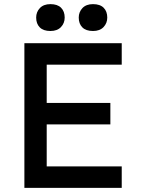

<svg xmlns="http://www.w3.org/2000/svg" viewBox="-20 -909 684 929"><path d="M98 -700H569V-596H206V-104H569V0H98ZM147 -411H514V-307H147ZM361 -824Q361 -851 379 -870Q397 -889 430 -889Q464 -889 481.5 -871.5Q499 -854 499 -824Q499 -797 481 -778Q463 -759 430 -759Q396 -759 378.5 -776.5Q361 -794 361 -824ZM155 -824Q155 -851 173 -870Q191 -889 224 -889Q258 -889 275.5 -871.5Q293 -854 293 -824Q293 -797 275 -778Q257 -759 224 -759Q190 -759 172.5 -776.5Q155 -794 155 -824Z"/></svg>

Font: Easer Grotesk Variable
Style: Regular
Weight: 400
Designer: Boardeaser, Bonnie Shaver-Troup, Thomas Jockin
Foundry: Lexend
Version: Version 1.001;Glyphs 3.1.2 (3151)